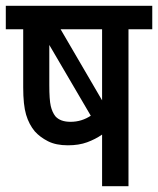

<svg xmlns="http://www.w3.org/2000/svg" viewBox="-20 -642 545 662"><path d="M505 -622V-541H423V0H332V-178Q309 -162 280.5 -151.5Q252 -141 214 -141Q173 -141 145.5 -155Q118 -169 100 -189Q80 -213 70 -246.5Q60 -280 60 -341V-541H0V-622ZM332 -541H189L332 -296ZM171 -241Q188 -222 223 -222Q243 -222 260.5 -227.5Q278 -233 293 -243L150 -487V-349Q150 -298 155 -276.5Q160 -255 171 -241Z"/></svg>

Font: Noto Sans Condensed Medium
Style: Regular
Weight: 500
Width: 3
Designer: Monotype Design Team
Foundry: Monotype Imaging Inc.
Version: Version 2.013; ttfautohint (v1.8.4.7-5d5b)